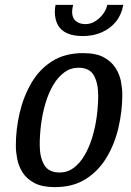

<svg xmlns="http://www.w3.org/2000/svg" viewBox="-20 -748 536 788"><path d="M205 20Q153 20 121 3Q89 -14 72.5 -40.5Q56 -67 50.5 -96.5Q45 -126 45 -150Q45 -217 60.5 -284Q76 -351 108.5 -407Q141 -463 193.5 -496.5Q246 -530 321 -530Q374 -530 405.5 -513Q437 -496 454 -469.5Q471 -443 476.5 -413.5Q482 -384 482 -360Q482 -293 466.5 -225.5Q451 -158 418 -102.5Q385 -47 332.5 -13.5Q280 20 205 20ZM225 -40Q257 -40 282.5 -59Q308 -78 327 -110.5Q346 -143 358.5 -184Q371 -225 377 -269.5Q383 -314 383 -357Q383 -406 365.5 -438Q348 -470 302 -470Q270 -470 244 -451Q218 -432 199 -400Q180 -368 167.5 -327Q155 -286 149 -241Q143 -196 143 -153Q143 -104 161 -72Q179 -40 225 -40ZM320 -600Q281 -600 255.5 -611.5Q230 -623 217.5 -645.5Q205 -668 205 -700Q205 -713 208 -728H280Q278 -718 277 -711.5Q276 -705 276 -699Q276 -674 291.5 -661.5Q307 -649 330 -649Q353 -649 372 -661.5Q391 -674 404 -692Q417 -710 420 -728H486Q479 -688 456 -659.5Q433 -631 398 -615.5Q363 -600 320 -600Z"/></svg>

Font: Sansita Swashed Light Light
Style: Regular
Weight: 300
Version: Version 1.003